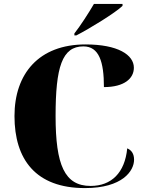

<svg xmlns="http://www.w3.org/2000/svg" viewBox="-20 -951 748 981"><path d="M360 -780V-770H370C440 -806 570 -886 606 -921V-931H460C434 -886 390 -818 360 -780ZM414 10C606 10 665 -78 665 -135C665 -165 652 -184 630 -193C618 -68 549 -1 443 -1C310 -1 264 -108 264 -358C264 -608 297 -714 406 -714C486 -714 511 -636 511 -506C615 -506 664 -550 664 -605C664 -671 582 -724 417 -724C178 -724 54 -574 54 -358C54 -137 162 10 414 10Z"/></svg>

Font: Noto Serif Display Black
Style: Regular
Weight: 900
Designer: Monotype Design Team
Foundry: Monotype Imaging Inc.
Version: Version 2.009